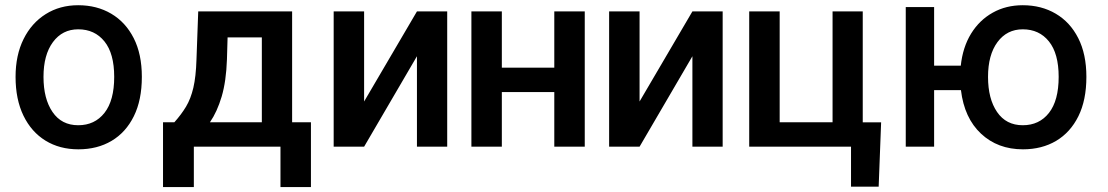

<svg xmlns="http://www.w3.org/2000/svg" viewBox="-20 -573 4329 750"><path d="M286.2 10.3Q213.1 10.3 157.8 -23.6Q102.6 -57.5 71.7 -121.1Q40.8 -184.7 40.8 -272.7Q40.8 -357.6 72.1 -420.5Q103.3 -483.3 158.6 -517.9Q213.8 -552.6 285.5 -552.6Q358.3 -552.6 414.4 -519.5Q470.5 -486.5 502.3 -424Q534.1 -361.5 534.1 -272.7Q534.1 -182.2 502.8 -119Q471.6 -55.8 415.8 -22.7Q360.1 10.3 286.2 10.3ZM285.5 -83.8Q350.1 -83.8 388.1 -132.1Q426.1 -180.4 426.1 -272.7Q426.1 -364 388 -411.2Q349.8 -458.5 285.5 -458.5Q223.7 -458.5 186.8 -408.6Q149.9 -358.7 149.9 -272.7Q149.9 -187.1 185.2 -135.5Q220.5 -83.8 285.5 -83.8Z M616.8 -95.5H661.2Q688.2 -125.7 706.7 -156.4Q725.1 -187.1 735.3 -230.3Q745.4 -273.4 747.5 -340.9L754.3 -528.4H1121.1V-95.5H1194.6V157.7H1075.6V0H737.2V157.7H616.8ZM866.5 -340.9Q863.6 -255.7 845.9 -195.8Q828.1 -136 800.1 -95.5H1002.8V-426.8H869Z M1402.3 -176.5 1608.7 -528.4H1726.9V0H1608.7V-353.3L1402.3 0H1283.4V-528.4H1402.3Z M1940.3 -528.4V-308.6H2145.2V-528.4H2264.2V0H2145.2V-213.4H1940.3V0H1821.4V-528.4Z M2478.3 -176.5 2684.7 -528.4H2802.9V0H2684.7V-353.3L2478.3 0H2359.4V-528.4H2478.3Z M2906.6 0V-528.4H3025.6V-95.5H3232.2V-528.4H3350.1V-95.2H3421.9L3412.3 156.2H3304.3V0Z M3975.9 10.3Q3877.5 10.3 3812.1 -50.8Q3746.8 -111.9 3733.7 -220.9H3628.9V0H3518.1V-545.5H3628.9V-316.4H3733Q3740.8 -388.8 3773.4 -441.8Q3806.1 -494.7 3858 -523.6Q3909.8 -552.6 3975.1 -552.6Q4047.9 -552.6 4104 -519.5Q4160.2 -486.5 4191.9 -424Q4223.7 -361.5 4223.7 -272.7Q4223.7 -182.2 4192.5 -119Q4161.2 -55.8 4105.5 -22.7Q4049.7 10.3 3975.9 10.3ZM3975.1 -83.8Q4039.8 -83.8 4077.6 -132.1Q4115.4 -180.4 4115.4 -272.7Q4115.4 -364 4077.4 -411.2Q4039.4 -458.5 3975.1 -458.5Q3913.4 -458.5 3876.4 -408.6Q3839.5 -358.7 3839.5 -272.7Q3839.5 -187.1 3874.8 -135.5Q3910.2 -83.8 3975.1 -83.8Z"/></svg>

Font: Interface Medium
Style: Regular
Weight: 500
Designer: Rasmus Andersson
Foundry: rsms
Version: Version 1.8